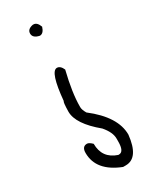

<svg xmlns="http://www.w3.org/2000/svg" viewBox="-194 -812 693 856"><g transform="rotate(-30 152.0 -384.0)"><path d="M183.4 -8.6Q250.1 -8.6 262.1 -121.9Q262.1 -213.8 149.2 -300.9Q137.2 -321.3 137.2 -334.8V-337.7Q137.2 -408.4 163.1 -513.9Q152 -539 134.4 -539Q100.2 -539 87.2 -394.8Q82.6 -394.8 81.6 -343.5Q81.6 -280.6 175.1 -203.2Q207.5 -165.4 207.5 -133.5V-118Q207.5 -65.7 181.6 -65.7H177.9Q107.6 -89 107.6 -163.5Q91.8 -179 81.6 -179Q55.7 -179 55.7 -146.1Q55.7 -53.1 169.6 -8.6ZM140.9 -700.7Q160.3 -700.7 169.6 -730.7Q159.4 -758.8 140.9 -758.8H137.2Q107.6 -753 107.6 -730.7Q107.6 -707.5 140.9 -700.7Z"/></g></svg>

Font: Sue Ellen Francisco 
Style: Regular
Weight: 400
Designer: Kimberly Geswein
Foundry: Kimberly Geswein
Version: Version 1.002 2007